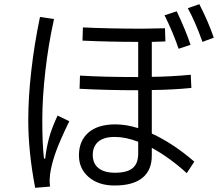

<svg xmlns="http://www.w3.org/2000/svg" viewBox="-20 -855 1041 917"><path d="M932 -835Q976 -749 1001 -675L947 -655Q914 -748 877 -816ZM833 -622Q808 -697 766 -782L824 -801Q868 -708 890 -641ZM196 -98Q201 -145 213.5 -193Q226 -241 255 -303L311 -276Q267 -186 246.5 -129Q226 -72 219 -22Q217 -4 217 5Q217 18 219 36L148 42Q115 -129 115 -281Q115 -390 129.5 -517.5Q144 -645 171 -774L238 -764Q211 -643 196.5 -515Q182 -387 182 -280Q182 -167 190 -98ZM705 -217Q806 -171 908 -83L872 -28Q792 -101 705 -149V-112Q705 -42 660 -5.5Q615 31 527 31Q451 31 404 -9Q357 -49 357 -113Q357 -182 402 -221.5Q447 -261 531 -261Q583 -261 640 -243V-424Q490 -424 360 -431L362 -494Q472 -487 640 -487V-655Q502 -655 374 -661L376 -724Q508 -718 660 -718Q696 -718 768 -720L770 -657L705 -655V-488Q798 -489 891 -498L894 -435Q803 -426 705 -425ZM640 -178Q580 -201 528 -201Q475 -201 449 -178Q423 -155 423 -115Q423 -74 450.5 -52Q478 -30 529 -30Q587 -30 613.5 -52Q640 -74 640 -122Z"/></svg>

Font: IBM Plex Sans JP
Style: Regular
Weight: 400
Designer: Mike Abbink; Paul van der Laan; Pieter van Rosmalen; Wujin Sim; Yejin Wi; Jinhee Kim; Boomi Park; Yona Kim; Kichan Ma
Foundry: Sandoll Inc.
Version: Version 1.001